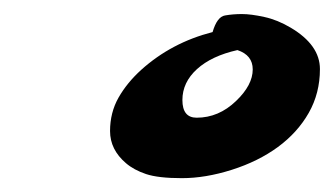

<svg xmlns="http://www.w3.org/2000/svg" viewBox="-20 -738 480 276"><path d="M161.1 -503.4Q138.2 -522.9 138.2 -549.6Q138.2 -576.2 150.4 -597.7Q162.6 -619.1 183.1 -637.7Q226.6 -676.8 285.6 -691.9Q292 -713.9 303.5 -715.8Q314.9 -717.8 327.9 -717.8Q340.8 -717.8 359.9 -713.6Q378.9 -709.5 397.9 -698.2Q439.9 -673.3 439.9 -638.7Q439.9 -604 423.8 -575.7Q407.7 -547.4 379.4 -526.6Q351.1 -505.9 313.2 -493.9Q275.4 -481.9 241.5 -481.9Q207.5 -481.9 189.9 -487.8Q172.4 -493.7 161.1 -503.4ZM262.7 -568.8Q294.4 -568.8 319.3 -592.8Q343.3 -615.7 343.3 -638.2Q343.3 -658.7 321.3 -666Q284.2 -657.7 263.2 -638.7Q242.2 -619.6 242.2 -594.2Q242.2 -568.8 262.7 -568.8Z"/></svg>

Font: Molle
Style: Regular
Weight: 400
Italic angle: -22°
Designer: Elena Albertoni
Foundry: Elena Albertoni
Version: Version 1.001; ttfautohint (v0.92) -l 12 -r 12 -G 200 -x 10 